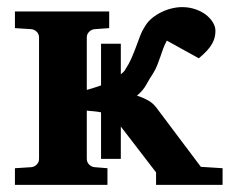

<svg xmlns="http://www.w3.org/2000/svg" viewBox="-20 -520 654 540"><path d="M418.9 0V-35.2L319.8 -164.1V-73.2H264.2V-204.1Q252 -206.5 240.7 -207.3Q229.5 -208 224.1 -209V-73.2Q224.1 -64 230.5 -57.4Q236.8 -50.8 246.1 -49.8L282.2 -46.9V0H22V-46.9L67.9 -49.8Q77.1 -50.8 83.5 -57.4Q89.8 -64 89.8 -73.2V-415Q89.8 -423.8 83.5 -430.4Q77.1 -437 67.9 -438L22 -440.9V-487.8H287.1V-440.9L246.1 -438Q236.8 -437 230.5 -430.4Q224.1 -423.8 224.1 -415V-267.1Q230 -268.6 240.7 -272Q251.5 -275.4 264.2 -279.8V-397H319.8V-311Q323.2 -313.5 325.4 -315.9Q327.6 -318.4 330.1 -320.8Q342.3 -339.4 349.6 -356Q356.9 -372.6 362.5 -387.9Q368.2 -403.3 373.8 -418.2Q379.4 -433.1 389.2 -448.2Q396.5 -460 408.2 -469.5Q419.9 -479 433.8 -485.8Q447.8 -492.7 462.9 -496.3Q478 -500 492.2 -500Q511.7 -500 529.1 -494.1Q546.4 -488.3 558.8 -478.8Q571.3 -469.2 578.6 -457.3Q585.9 -445.3 585.9 -433.1Q585.9 -424.3 584 -415.8Q582 -407.2 576.9 -397.7Q571.8 -388.2 562.5 -377.9Q553.2 -367.7 539.1 -356L449.2 -405.8Q442.9 -394 438.7 -382.6Q434.6 -371.1 430.7 -359.6Q426.8 -348.1 422.1 -336.4Q417.5 -324.7 410.2 -313Q400.9 -299.3 391.6 -282.2Q382.3 -265.1 365.2 -251Q382.3 -245.6 396.7 -237.5Q411.1 -229.5 420.9 -215.8L544.9 -50.8L606 -46.9V0Z"/></svg>

Font: Charis SIL
Style: Bold
Weight: 700
Foundry: SIL International
Version: Version 4.112